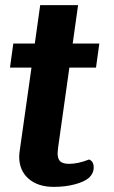

<svg xmlns="http://www.w3.org/2000/svg" viewBox="-20 -720 445 750"><path d="M207 -144Q205 -128 205 -122Q205 -99 215.5 -89.5Q226 -80 250 -80Q285 -80 328 -97Q346 -90 346 -66Q346 -43 328 -26Q310 -10 272.5 0Q235 10 190 10Q128 10 91.5 -22Q55 -54 55 -108Q55 -115 57 -131L103 -456H19L32 -550H116L137 -700H285L264 -550H368L355 -456H251Z"/></svg>

Font: Krub
Style: Bold Italic
Weight: 700
Italic angle: -8°
Designer: Ekaluck Peanpanawate
Foundry: Cadson Demak Co.,Ltd.
Version: Version 1.000; ttfautohint (v1.6)